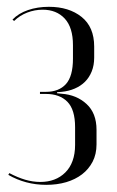

<svg xmlns="http://www.w3.org/2000/svg" viewBox="-20 -522 336 550"><path d="M112.4 7.5Q143.6 7.5 169.8 -0.2Q195.9 -8 215.1 -22.7Q234.2 -37.4 245.4 -58.9Q256.5 -80.5 256.5 -108.4V-150.1Q256.5 -197.8 227.9 -224.1Q199.4 -250.4 156.4 -253.5L143.5 -254.9V-257.9L156.4 -258.9Q176.8 -260.9 193.9 -268.2Q211 -275.5 223.3 -287.6Q235.6 -299.8 242.7 -317.3Q249.8 -334.9 249.8 -357.1V-388.4Q249.8 -444.8 213.6 -473.6Q177.5 -502.5 120 -502.5Q87.5 -502.5 60.3 -493.2Q33.1 -483.9 15.8 -465.9L20.4 -461.9Q36.6 -477.8 58.1 -486Q79.5 -494.2 102.2 -494.2Q141.8 -494.2 165.4 -468.8Q189 -443.4 189 -392.5V-354Q189 -303.4 168.8 -281.1Q148.5 -258.9 111.6 -258.9H94.5V-252.9H111.6Q151 -252.9 173.1 -230.4Q195.1 -207.9 195.1 -157.8V-106.9Q195.1 -81.1 187.9 -61.3Q180.8 -41.5 167 -27.9Q153.2 -14.2 135.2 -7.5Q117.2 -0.8 95.6 -0.8Q74.1 -0.8 52.1 -7.2Q30 -13.8 6.8 -26.1L3.8 -21.1Q28.1 -7 55.3 0.2Q82.5 7.5 112.4 7.5Z"/></svg>

Font: Moniqa Black
Style: Regular
Weight: 900
Designer: Rajesh Rajput
Foundry: Rajesh Rajput
Version: Version 1.000